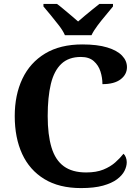

<svg xmlns="http://www.w3.org/2000/svg" viewBox="-20 -951 709 981"><path d="M394.1 10Q282.3 10 206.8 -36Q131.2 -82 93.2 -164.5Q55.3 -247 55.3 -358Q55.3 -466 94.4 -548.5Q133.5 -631 210.5 -677.5Q287.5 -724 400.6 -724Q477.3 -724 527.8 -708.6Q578.3 -693.3 603.5 -666.9Q628.7 -640.5 628.7 -607.9Q628.7 -570.7 596.5 -545.9Q564.2 -521.1 503.4 -521.1Q503.4 -553.9 493.3 -585.7Q483.2 -617.5 459.1 -638.7Q435.1 -660 393.4 -660Q330.6 -660 293.3 -624.6Q256 -589.3 239.8 -521.9Q223.7 -454.5 223.7 -358Q223.7 -262 243.2 -197.6Q262.6 -133.2 306 -101.5Q349.4 -69.9 420.1 -69.9Q472 -69.9 508 -84.5Q544 -99.1 569 -121.3Q593.9 -143.4 610.9 -165.4Q618.4 -159.2 623 -147.1Q627.6 -135 627.6 -122.3Q627.6 -101 616.1 -78Q604.5 -55 577.9 -35Q551.4 -15.1 506.2 -2.5Q461.1 10 394.1 10ZM311.8 -771Q301.8 -794 281.5 -820.5Q261.2 -847 239.6 -873Q218 -899 202 -918V-931H271.1Q285.5 -920.6 304.8 -904.2Q324.1 -887.8 344.1 -871.3Q364.1 -854.8 379.1 -841.2Q394.1 -854.8 414.2 -871.3Q434.2 -887.8 454.3 -904.2Q474.4 -920.6 488.1 -931H557.3V-918Q542.3 -899 520.2 -873Q498.1 -847 478.3 -820.5Q458.4 -794 447.4 -771Z"/></svg>

Font: Noto Serif Ethiopic
Style: Regular
Weight: 400
Designer: Monotype Design Team
Foundry: Monotype Imaging Inc.
Version: Version 2.102